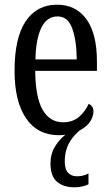

<svg xmlns="http://www.w3.org/2000/svg" viewBox="-20 -566 471 818"><path d="M298 232Q250 232 222.5 208Q195 184 195 130Q195 90 214.5 58Q234 26 259 8Q252 9 245.5 9.5Q239 10 231 10Q140 10 91 -62Q42 -134 42 -264Q42 -405 89.5 -475.5Q137 -546 223 -546Q303 -546 348 -484.5Q393 -423 393 -304V-264H130Q131 -152 161.5 -98.5Q192 -45 249 -45Q290 -45 317 -68.5Q344 -92 358 -124Q366 -120 372 -112.5Q378 -105 378 -91Q378 -78 372 -63Q366 -48 353 -34.5Q340 -21 319 -10Q298 8 284 28Q270 48 263 71Q256 94 256 123Q256 155 270 170Q284 185 308 185Q320 185 332 182.5Q344 180 357 173V219Q350 223 339.5 226Q329 229 318 230.5Q307 232 298 232ZM307 -313Q306 -395 287.5 -445.5Q269 -496 225 -496Q180 -496 156.5 -448.5Q133 -401 131 -313Z"/></svg>

Font: Noto Serif Khmer ExtraCondensed
Style: Regular
Weight: 400
Width: 2
Designer: Danh Hong and the Monotype Design Team
Foundry: Monotype Imaging Inc.
Version: Version 2.004